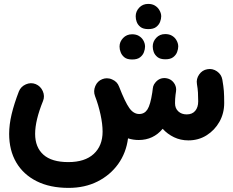

<svg xmlns="http://www.w3.org/2000/svg" viewBox="-20 -647 1171 963"><path d="M25.9 24.4Q25.9 -22 38.3 -74.2Q50.8 -126.5 74.7 -188.5Q84.5 -212.9 109.6 -223.9Q134.8 -234.9 159.2 -225.1Q183.6 -214.8 194.6 -189.9Q205.6 -165 195.8 -140.6Q156.2 -43 156.2 24.4Q156.2 91.8 197.8 128.9Q239.3 166 322.8 166Q405.8 166 450.2 125Q494.6 84 494.6 13.2Q494.6 -24.4 484.1 -72.8Q473.6 -121.1 456.5 -165.5Q447.3 -189.9 458 -215.3Q468.8 -240.7 493.2 -250Q504.4 -254.4 516.1 -254.4Q529.8 -254.4 542.5 -248.5Q567.9 -237.8 577.1 -212.9Q607.4 -134.8 628.7 -105Q649.9 -75.2 678.2 -75.2Q705.1 -75.2 719.7 -98.4Q734.4 -121.6 743.7 -182.6Q744.6 -191.9 746.6 -204.6Q747.1 -208 748 -211.4Q748 -211.4 748 -211.9Q748 -212.4 748 -212.9Q751.5 -224.6 760.3 -234.4Q781.2 -258.8 813 -254.9Q823.7 -253.4 833 -248.5Q848.6 -239.7 857.2 -223.4Q865.7 -207 862.8 -188.5Q861.8 -179.7 860.4 -171.4Q857.9 -151.4 857.9 -129.4Q857.9 -103.5 874.3 -88.4Q890.6 -73.2 916.5 -73.2Q944.3 -73.2 959.2 -91.1Q974.1 -108.9 974.1 -138.7Q974.1 -162.1 972.9 -182.6Q971.7 -203.1 967.8 -225.1Q963.4 -251 978.8 -273.2Q994.1 -295.4 1020 -299.8Q1045.9 -304.7 1068.4 -289.1Q1090.8 -273.4 1095.2 -247.6Q1101.1 -213.4 1102.8 -190.4Q1104.5 -167.5 1104.5 -130.4Q1104.5 -78.6 1080.6 -36.1Q1056.6 6.3 1016.1 31.7Q975.6 57.1 924.8 57.1Q885.7 57.1 852.8 41.3Q819.8 25.4 795.9 -1Q749 55.2 675.8 55.2Q647.5 55.2 622.1 46.9Q612.8 119.6 572.8 175.5Q532.7 231.4 469 263.4Q405.3 295.4 324.2 295.4Q231 295.4 164.1 262Q97.2 228.5 61.5 167.7Q25.9 106.9 25.9 24.4ZM660.6 -565.4Q660.6 -589.8 678.2 -608.6Q695.8 -627.4 723.1 -627.4Q743.2 -627.4 756.8 -619.1Q770.5 -610.8 778.3 -598.1Q788.6 -581.5 788.6 -565.4Q788.6 -552.7 783 -537.6Q777.3 -522.5 763.4 -511.7Q749.5 -501 724.1 -501Q698.2 -501 684.6 -511.7Q670.9 -522.5 665.5 -537.6Q660.6 -550.8 660.6 -565.4ZM746.1 -414.1Q746.1 -438.5 763.7 -457.3Q781.2 -476.1 808.6 -476.1Q828.6 -476.1 842.3 -468Q856 -460 863.8 -447.3Q874 -430.7 874 -414.1Q874 -401.4 868.4 -386.2Q862.8 -371.1 848.9 -360.4Q835 -349.6 809.6 -349.6Q783.7 -349.6 770 -360.6Q756.3 -371.6 751 -386.2Q746.1 -399.4 746.1 -414.1ZM579.6 -413.6Q579.6 -437.5 597.4 -456.3Q615.2 -475.1 642.6 -475.1Q662.6 -475.1 676.3 -467Q689.9 -459 697.8 -446.3Q707.5 -430.7 707.5 -413.1Q707.5 -400.4 701.9 -385.3Q696.3 -370.1 682.4 -359.4Q668.5 -348.6 643.1 -348.6Q617.2 -348.6 603.8 -359.6Q590.3 -370.6 585 -385.7Q579.6 -398.4 579.6 -413.6Z"/></svg>

Font: Mikhak Bold
Style: Regular
Weight: 700
Designer: Amin Abedi
Version: Version 3.3